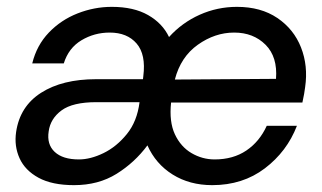

<svg xmlns="http://www.w3.org/2000/svg" viewBox="-20 -528 940 560"><path d="M196 12Q132 12 92.5 -9.5Q53 -31 37 -66.5Q21 -102 27 -143Q38 -218 100 -257.5Q162 -297 260 -297H397L398 -306Q406 -369 378.5 -401Q351 -433 300 -433Q255 -433 217.5 -410.5Q180 -388 166 -343H74Q87 -396 122.5 -433Q158 -470 206.5 -489Q255 -508 306 -508Q370 -508 412 -484Q454 -460 473 -420Q511 -462 562.5 -485Q614 -508 671 -508Q741 -508 789 -475.5Q837 -443 858 -389.5Q879 -336 870 -274Q869 -265 867 -254Q865 -243 862 -229H479Q473 -173 490 -136.5Q507 -100 538.5 -81.5Q570 -63 606 -63Q660 -63 698.5 -89Q737 -115 758 -161H846Q817 -86 752.5 -37Q688 12 599 12Q533 12 483.5 -19Q434 -50 410 -104Q373 -54 320 -21Q267 12 196 12ZM490 -296 785 -298Q790 -362 754.5 -397.5Q719 -433 663 -433Q607 -433 557 -397.5Q507 -362 490 -296ZM210 -63Q244 -63 282 -81.5Q320 -100 350 -137Q380 -174 387 -230H261Q192 -230 159.5 -206Q127 -182 122 -145Q116 -107 139.5 -85Q163 -63 210 -63Z"/></svg>

Font: Host Grotesk
Style: Italic
Weight: 400
Italic angle: -8°
Designer: Doğukan Karapınar based on Poppins by Indian Type Foundry, Jonny Pinhorn
Foundry: Element Type
Version: Version 1.001; ttfautohint (v1.8.4.7-5d5b)